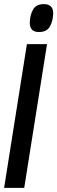

<svg xmlns="http://www.w3.org/2000/svg" viewBox="-33 -915 279 935"><path d="M180 -895Q227 -895 226 -849Q225 -813 210 -786Q195 -759 157 -759Q111 -759 112 -806Q113 -842 128 -868.5Q143 -895 180 -895ZM-13 0 98 -700H196L85 0Z"/></svg>

Font: Georama Extra Condensed SemiBold
Style: Italic
Weight: 600
Width: 2
Italic angle: -9°
Designer: Jean-Baptiste Levee
Foundry: Production Type
Version: Version 1.000